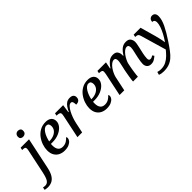

<svg xmlns="http://www.w3.org/2000/svg" viewBox="-30 -1835 3146 3146"><g transform="rotate(-45 1542.5 -262.0)"><path d="M227 -633Q200 -633 182.5 -647Q165 -661 165 -690Q165 -725 185 -744.5Q205 -764 234 -764Q261 -764 279 -750Q297 -736 297 -706Q297 -667 276 -650Q255 -633 227 -633ZM-71 240Q-90 240 -108.5 237Q-127 234 -140 231L-130 183Q-122 186 -109 188Q-96 190 -85 190Q-36 190 -8.5 149Q19 108 40 8L130 -418Q134 -438 134 -449Q134 -475 119 -483Q104 -491 76 -491H61L71 -536H265L150 8Q131 97 99.5 147.5Q68 198 25 219Q-18 240 -71 240Z M549 10Q493 10 447 -12.5Q401 -35 373.5 -81Q346 -127 346 -197Q346 -253 366 -313.5Q386 -374 425 -427Q464 -480 522 -513Q580 -546 656 -546Q721 -546 757.5 -515.5Q794 -485 794 -430Q794 -377 756 -331.5Q718 -286 652 -257.5Q586 -229 501 -229H466Q464 -219 464 -208.5Q464 -198 464 -189Q464 -126 491.5 -91.5Q519 -57 573 -57Q622 -57 659.5 -80.5Q697 -104 718 -131Q729 -123 729 -102Q729 -79 710 -53Q691 -27 651 -8.5Q611 10 549 10ZM484 -278Q540 -278 584 -297Q628 -316 653.5 -349.5Q679 -383 679 -428Q679 -495 624 -495Q596 -495 572.5 -475.5Q549 -456 529.5 -424.5Q510 -393 496 -354.5Q482 -316 474 -278Z M935 -401Q938 -415 939.5 -428Q941 -441 941 -447Q941 -474 918.5 -482.5Q896 -491 869 -491H858L867 -536H1056L1035 -394H1044Q1064 -437 1087 -471.5Q1110 -506 1141 -526Q1172 -546 1217 -546Q1262 -546 1283.5 -526Q1305 -506 1305 -473Q1305 -434 1282.5 -412.5Q1260 -391 1213 -391Q1213 -430 1204.5 -453Q1196 -476 1171 -476Q1146 -476 1120 -449.5Q1094 -423 1070.5 -379Q1047 -335 1028 -283Q1009 -231 998 -179L960 0H851Z M1525 10Q1469 10 1423 -12.5Q1377 -35 1349.5 -81Q1322 -127 1322 -197Q1322 -253 1342 -313.5Q1362 -374 1401 -427Q1440 -480 1498 -513Q1556 -546 1632 -546Q1697 -546 1733.5 -515.5Q1770 -485 1770 -430Q1770 -377 1732 -331.5Q1694 -286 1628 -257.5Q1562 -229 1477 -229H1442Q1440 -219 1440 -208.5Q1440 -198 1440 -189Q1440 -126 1467.5 -91.5Q1495 -57 1549 -57Q1598 -57 1635.5 -80.5Q1673 -104 1694 -131Q1705 -123 1705 -102Q1705 -79 1686 -53Q1667 -27 1627 -8.5Q1587 10 1525 10ZM1460 -278Q1516 -278 1560 -297Q1604 -316 1629.5 -349.5Q1655 -383 1655 -428Q1655 -495 1600 -495Q1572 -495 1548.5 -475.5Q1525 -456 1505.5 -424.5Q1486 -393 1472 -354.5Q1458 -316 1450 -278Z M2554 10Q2506 10 2480.5 -18.5Q2455 -47 2455 -92Q2455 -136 2473 -222L2490 -300Q2493 -314 2498 -335Q2503 -356 2507 -378Q2511 -400 2511 -418Q2511 -437 2503 -456.5Q2495 -476 2468 -476Q2440 -476 2413 -455.5Q2386 -435 2362 -403Q2338 -371 2320.5 -336Q2303 -301 2294 -272L2280 -203Q2277 -189 2272.5 -161Q2268 -133 2263 -101Q2258 -69 2255 -41Q2252 -13 2252 0H2140Q2140 -14 2143.5 -42Q2147 -70 2152.5 -103.5Q2158 -137 2164 -169.5Q2170 -202 2174 -225L2191 -300Q2196 -325 2203.5 -359.5Q2211 -394 2211 -417Q2211 -436 2203.5 -455.5Q2196 -475 2168 -475Q2139 -475 2110 -452.5Q2081 -430 2056 -395Q2031 -360 2014 -322Q1997 -284 1990 -255L1936 0H1827L1911 -401Q1917 -431 1917 -447Q1917 -475 1898.5 -483Q1880 -491 1852 -491H1841L1850 -536H2048L2024 -417H2033Q2074 -481 2117 -513Q2160 -545 2215 -545Q2275 -545 2299 -512Q2323 -479 2323 -434Q2323 -429 2322.5 -424Q2322 -419 2322 -413H2331Q2370 -478 2413.5 -511.5Q2457 -545 2515 -545Q2575 -545 2599.5 -511.5Q2624 -478 2624 -434Q2624 -409 2617.5 -379Q2611 -349 2606 -323L2580 -208Q2575 -180 2571 -153.5Q2567 -127 2567 -105Q2567 -58 2602 -58Q2618 -58 2633 -64Q2648 -70 2665 -81L2685 -51Q2661 -29 2629 -9.5Q2597 10 2554 10Z M2614 240Q2559 240 2517 222L2532 170Q2544 174 2562.5 178Q2581 182 2612 182Q2676 182 2727.5 155Q2779 128 2819 87.5Q2859 47 2890 8L2760 -438Q2752 -468 2736.5 -479.5Q2721 -491 2691 -491H2681L2690 -536H2850L2925 -269Q2932 -243 2941 -206.5Q2950 -170 2956.5 -137Q2963 -104 2964 -88H2967Q3006 -144 3037 -202Q3068 -260 3086.5 -313Q3105 -366 3105 -410Q3105 -434 3093 -451Q3081 -468 3053 -468Q3053 -505 3074 -525Q3095 -545 3122 -545Q3156 -545 3175 -523.5Q3194 -502 3194 -461Q3194 -383 3145 -282.5Q3096 -182 3014 -60Q2964 16 2921.5 72.5Q2879 129 2835.5 166Q2792 203 2739 221.5Q2686 240 2614 240Z"/></g></svg>

Font: Noto Serif Medium
Style: Italic
Weight: 500
Italic angle: -12°
Designer: Monotype Design Team
Foundry: Monotype Imaging Inc.
Version: Version 2.014; ttfautohint (v1.8.4.7-5d5b)